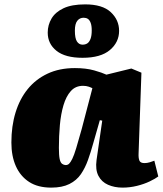

<svg xmlns="http://www.w3.org/2000/svg" viewBox="-20 -843 743 877"><path d="M613 -142Q612 -122 616.5 -110Q621 -98 640 -98Q652 -98 665 -102Q678 -106 685 -109L703 -37Q690 -27 664 -14.5Q638 -2 605.5 6Q573 14 540 14Q503 14 473.5 1Q444 -12 429.5 -40Q415 -68 421 -112L447 -292L436 -294L406 -189Q395 -149 382 -112.5Q369 -76 349.5 -47.5Q330 -19 297 -2.5Q264 14 214 14Q153 14 113 -12Q73 -38 52.5 -84Q32 -130 32 -192Q32 -267 51 -329Q70 -391 106.5 -436Q143 -481 197 -506.5Q251 -532 322 -532Q373 -532 410 -521.5Q447 -511 466 -502L580 -530L626 -511ZM280 -89Q289 -89 295.5 -95Q302 -101 310 -117Q318 -133 328 -166Q338 -199 353 -253L402 -440Q397 -443 385.5 -447Q374 -451 359 -451Q325 -451 303.5 -427Q282 -403 270 -362.5Q258 -322 253.5 -271.5Q249 -221 249 -168Q249 -134 252.5 -117Q256 -100 264 -94.5Q272 -89 280 -89ZM357 -579Q278 -579 238 -611Q198 -643 198 -694Q198 -729 215.5 -758.5Q233 -788 270.5 -805.5Q308 -823 369 -823Q448 -823 486 -787.5Q524 -752 524 -702Q524 -650 482 -614.5Q440 -579 357 -579ZM357 -639Q370 -639 379 -645Q388 -651 393.5 -665.5Q399 -680 399 -704Q399 -726 394 -739Q389 -752 381 -757Q373 -762 362 -762Q344 -762 333 -748Q322 -734 322 -703Q322 -668 331.5 -653.5Q341 -639 357 -639Z"/></svg>

Font: Literata 18pt Black
Style: Italic
Weight: 900
Italic angle: -2°
Designer: Latin by Veronika Burian and Jose Scaglione. Greek by Irene Vlachou. Cyrillic by Vera Evstafieva
Foundry: TypeTogether
Version: Version 3.103;gftools[0.9.29]